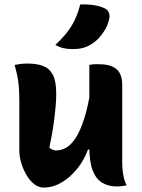

<svg xmlns="http://www.w3.org/2000/svg" viewBox="-20 -834 640 864"><path d="M104 -548Q147 -548 175.5 -536.5Q204 -525 218.5 -496Q233 -467 233 -413Q233 -385 230.5 -356Q228 -327 224 -296Q220 -265 214.5 -233.5Q209 -202 202 -169Q210 -163 217.5 -160Q225 -157 233 -157Q255 -157 277 -169Q299 -181 320 -212.5Q341 -244 359 -300.5Q377 -357 391 -446V-161H376Q358 -112 326.5 -73.5Q295 -35 256.5 -12.5Q218 10 176 10Q154 10 134.5 -5Q115 -20 100 -45Q85 -70 76 -99.5Q67 -129 67 -158Q67 -196 67 -233.5Q67 -271 67 -308.5Q67 -346 67 -383Q67 -431 62.5 -464.5Q58 -498 46 -542Q61 -545 74.5 -546.5Q88 -548 104 -548ZM424 -545Q465 -545 488 -533.5Q511 -522 520.5 -501.5Q530 -481 530 -453Q530 -387 530 -327.5Q530 -268 530 -212.5Q530 -157 530 -101Q530 -85 532 -66Q534 -47 538.5 -29.5Q543 -12 550 0Q543 1 535.5 2.5Q528 4 520.5 4.5Q513 5 505 5Q469 5 441 -11Q413 -27 397.5 -66Q382 -105 382 -173Q382 -237 382 -302Q382 -367 382 -428.5Q382 -490 382 -542Q392 -544 398 -544.5Q404 -545 410.5 -545Q417 -545 424 -545ZM341 -814Q376 -815 404.5 -810.5Q433 -806 452 -796Q466 -789 470.5 -775.5Q475 -762 471 -747Q465 -721 452.5 -700Q440 -679 424.5 -662.5Q409 -646 391 -635Q372 -623 352 -618Q332 -613 305 -613Q283 -613 264.5 -617.5Q246 -622 229 -632Q260 -661 281 -687.5Q302 -714 316.5 -744.5Q331 -775 341 -814Z"/></svg>

Font: Recursive Casual ExtraBold
Style: Regular
Weight: 800
Version: Version 1.047